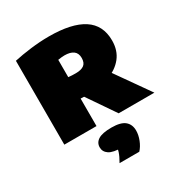

<svg xmlns="http://www.w3.org/2000/svg" viewBox="-198 -744 1075 1142"><g transform="rotate(-30 340.0 -172.5)"><path d="M61 0V-576Q112.5 -587.5 177.2 -595.5Q242 -603.5 302.5 -603.5Q458.5 -603.5 537.8 -552Q617 -500.5 617 -395Q617 -326.5 580.2 -280.2Q543.5 -234 478.2 -210.8Q413 -187.5 328 -187.5Q317.5 -187.5 305.5 -188Q293.5 -188.5 282 -189V0ZM434 0 249 -270.5H489L679.5 0ZM333.5 -333.5Q370.5 -333.5 389.5 -347.8Q408.5 -362 408.5 -395.5Q408.5 -428 387.5 -443.8Q366.5 -459.5 326.5 -459.5Q318 -459.5 305 -458.2Q292 -457 282 -455V-336Q296.5 -334.5 308 -334Q319.5 -333.5 333.5 -333.5ZM290.5 259.5Q311 224 318.8 199.5Q326.5 175 326.5 147.5L368 186.5H354Q288.5 186.5 261.8 168.2Q235 150 235 119.5Q235 87.5 263 69.8Q291 52 354 52Q417.5 52 445.2 75.2Q473 98.5 473 140.5Q473 171 460 204Q447 237 426 259.5Z"/></g></svg>

Font: Encode Sans SC SemiExpanded Black
Style: Regular
Weight: 900
Width: 6
Designer: Multiple Designers
Foundry: Impallari Type
Version: Version 3.002